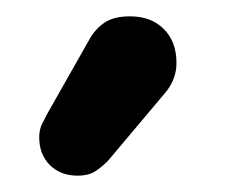

<svg xmlns="http://www.w3.org/2000/svg" viewBox="-20 -762 280 235"><path d="M38 -623 89 -713Q96 -726 107.5 -734Q119 -742 139 -742Q165 -742 180.5 -726.5Q196 -711 196 -685Q196 -664 181 -647L112 -565Q104 -557 96 -552Q88 -547 75 -547Q54 -547 41 -560Q28 -573 28 -594Q28 -604 32 -611.5Q36 -619 38 -623Z"/></svg>

Font: Varela Round Precious
Style: Bold
Weight: 700
Version: Version 1.000